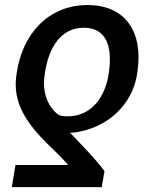

<svg xmlns="http://www.w3.org/2000/svg" viewBox="-20 -573 618 776"><path d="M391.3 183.2 402.3 118.6C367.5 71 308.2 10.7 263.1 -36.6C269.9 -36.6 271.3 -36.6 281.6 -37.6C414.8 -55 516.3 -151.6 534.1 -274.1L535.5 -284.1C558.9 -443.2 487.9 -552.6 333.8 -552.6C179.3 -552.6 71.7 -440.7 47.6 -278.4L46.2 -268.5C30.2 -159.1 86.3 -75.6 174.7 11.4C204.2 38.7 244 79.2 255 93.8H42.6L27.7 183.2ZM160.2 -268.5 161.6 -278.4C177.2 -382.8 226.9 -460.9 318.5 -460.9C412.6 -460.9 435 -381.4 419.7 -278.4L418.3 -268.5C403.1 -179.7 349.1 -103 253.9 -103C239.3 -103 229 -104 217.7 -108C178.6 -135.7 149.1 -192.5 160.2 -268.5Z"/></svg>

Font: Margiela Sans Medium
Style: Italic
Weight: 500
Italic angle: -9.39999°
Designer: Stefan Endress, Andreas Faust
Version: Version 1.100;FEAKit 1.0